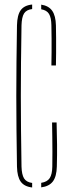

<svg xmlns="http://www.w3.org/2000/svg" viewBox="-20 -823 314 848"><path d="M122 5Q87 1 71.5 -20.8Q56 -42.5 55 -87Q53.5 -173.5 52.8 -250Q52 -326.5 52 -399.5Q52 -472.5 52.8 -548.8Q53.5 -625 55 -711Q56 -756.5 71.5 -778Q87 -799.5 122 -803V-783Q96.5 -780 86.2 -763.5Q76 -747 75 -711Q73.5 -625 72.8 -548.8Q72 -472.5 72 -399.5Q72 -326.5 72.8 -250Q73.5 -173.5 75 -87Q76 -52 86.2 -35.2Q96.5 -18.5 122 -15ZM162 4.5V-15.5Q188.5 -19.5 199.5 -36.2Q210.5 -53 211 -87Q211.5 -119.5 211.5 -152Q211.5 -184.5 211 -217Q210.5 -249.5 210 -282H230Q231.5 -229.5 232 -184.5Q232.5 -139.5 231 -87Q230 -44 213.8 -22Q197.5 0 162 4.5ZM207 -534Q207.5 -563.5 207.8 -593Q208 -622.5 207.8 -652Q207.5 -681.5 207 -711Q206.5 -745 196.5 -761.5Q186.5 -778 162 -782V-802.5Q195 -797.5 210.5 -775.5Q226 -753.5 227 -711Q227.5 -690.5 227.8 -656.5Q228 -622.5 227.8 -588.5Q227.5 -554.5 227 -534Z"/></svg>

Font: Big Shoulders Stencil Display SC Thin
Style: Regular
Weight: 100
Designer: Patric King
Foundry: XO Type Co
Version: Version 2.001